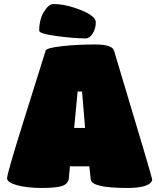

<svg xmlns="http://www.w3.org/2000/svg" viewBox="-20 -930 788 950"><path d="M15 -48Q15 -72 104 -354.5Q193 -637 206 -680Q211 -693 286.5 -701.5Q362 -710 448.5 -710Q535 -710 544 -680Q733 -52 733 -42Q733 -32 721 -22Q693 0 610 0Q433 0 429 -42L422 -107H326L321 -51Q319 -22 290.5 -11Q262 0 188 0Q114 0 64.5 -13.5Q15 -27 15 -48ZM401 -297 386 -477H364L347 -297ZM244 -910Q305 -910 379.5 -880.5Q454 -851 454 -819.5Q454 -788 438.5 -764Q423 -740 404 -740Q347 -740 260.5 -751.5Q174 -763 174 -778Q174 -834 197.5 -872Q221 -910 244 -910Z"/></svg>

Font: Titan One
Style: Regular
Weight: 400
Designer: Rodrigo Fuenzalida
Foundry: Rodrigo Fuenzalida
Version: Version 1.001